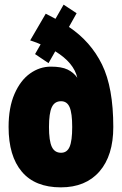

<svg xmlns="http://www.w3.org/2000/svg" viewBox="-20 -799 524 827"><path d="M468 -252Q468 -129 408.5 -60.5Q349 8 242 8Q131 8 74 -59.5Q17 -127 17 -252Q17 -336 42.5 -394.5Q68 -453 109.5 -482.5Q151 -512 199 -512Q245 -512 271 -499.5Q297 -487 313 -464Q298 -529 218 -578L189 -527L131 -566L155 -608Q137 -616 126 -619.5Q115 -623 110 -625L177 -740Q205 -726 219 -718L254 -779L310 -742L277 -683Q371 -620 419.5 -521Q468 -422 468 -252ZM291 -252Q291 -311 280 -337Q269 -363 243 -363Q215 -363 203 -337Q191 -311 191 -252Q191 -193 203 -167Q215 -141 243 -141Q269 -141 280 -167Q291 -193 291 -252Z"/></svg>

Font: Decalotype Black
Style: Regular
Weight: 900
Designer: Alfredo Marco Pradil
Foundry: Alfredo Marco Pradil
Version: Version 1.0